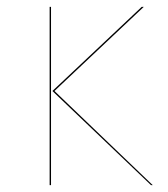

<svg xmlns="http://www.w3.org/2000/svg" viewBox="-20 -537 488 557"><path d="M128 0H124V-517H128ZM138 -273 423 0H418L132 -273L391 -517H397Z"/></svg>

Font: FiraGO Four
Style: Regular
Weight: 100
Designer: bBox Type
Foundry: bBox Type GmbH
Version: Version 1.001